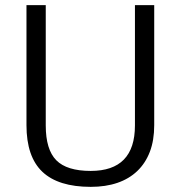

<svg xmlns="http://www.w3.org/2000/svg" viewBox="-20 -720 703 747"><path d="M333 7Q207 7 145 -51.5Q83 -110 83 -233V-700H158V-232Q158 -138 199 -96.5Q240 -55 333 -55Q505 -55 505 -232V-700H580V-233Q580 -174 563 -129.5Q546 -85 514 -54.5Q482 -24 436.5 -8.5Q391 7 333 7Z"/></svg>

Font: Pathway Extreme 8pt Thin 12pt Light
Style: Regular
Weight: 300
Version: Version 1.001;gftools[0.9.26]